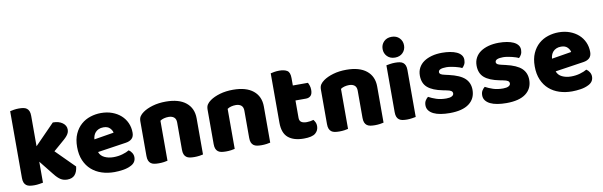

<svg xmlns="http://www.w3.org/2000/svg" viewBox="-48 -1167 5147 1640"><g transform="rotate(-10 2525.5 -347.0)"><path d="M527 -88Q522 -41 499.5 -16Q477 9 434 9Q402 9 377 -6.5Q352 -22 323 -59L224 -183V-1Q213 1 191.5 4.5Q170 8 148 8Q126 8 108.5 5Q91 2 79 -7Q67 -16 60.5 -31.5Q54 -47 54 -72V-651Q65 -654 86.5 -657.5Q108 -661 130 -661Q152 -661 169.5 -658Q187 -655 199 -646Q211 -637 217.5 -621.5Q224 -606 224 -581V-317L396 -493Q448 -493 479.5 -470Q511 -447 511 -412Q511 -397 506 -384.5Q501 -372 490.5 -359Q480 -346 463.5 -331.5Q447 -317 425 -298L367 -248Z M842 16Q783 16 732.5 -0.5Q682 -17 644.5 -50Q607 -83 585.5 -133Q564 -183 564 -250Q564 -316 585.5 -363.5Q607 -411 642 -441.5Q677 -472 722 -486.5Q767 -501 814 -501Q867 -501 910.5 -485Q954 -469 985.5 -441Q1017 -413 1034.5 -374Q1052 -335 1052 -289Q1052 -255 1033 -237Q1014 -219 980 -214L733 -177Q744 -144 778 -127.5Q812 -111 856 -111Q897 -111 933.5 -121.5Q970 -132 993 -146Q1009 -136 1020 -118Q1031 -100 1031 -80Q1031 -35 989 -13Q957 4 917 10Q877 16 842 16ZM814 -377Q790 -377 772.5 -369Q755 -361 744 -348.5Q733 -336 727.5 -320.5Q722 -305 721 -289L892 -317Q889 -337 870 -357Q851 -377 814 -377Z M1442 -308Q1442 -339 1424.5 -353.5Q1407 -368 1377 -368Q1357 -368 1337.5 -363Q1318 -358 1304 -348V-1Q1294 2 1272.5 5Q1251 8 1228 8Q1206 8 1188.5 5Q1171 2 1159 -7Q1147 -16 1140.5 -31.5Q1134 -47 1134 -72V-372Q1134 -399 1145.5 -416Q1157 -433 1177 -447Q1211 -471 1262.5 -486Q1314 -501 1377 -501Q1490 -501 1551 -451.5Q1612 -402 1612 -314V-1Q1602 2 1580.5 5Q1559 8 1536 8Q1514 8 1496.5 5Q1479 2 1467 -7Q1455 -16 1448.5 -31.5Q1442 -47 1442 -72Z M2025 -308Q2025 -339 2007.5 -353.5Q1990 -368 1960 -368Q1940 -368 1920.5 -363Q1901 -358 1887 -348V-1Q1877 2 1855.5 5Q1834 8 1811 8Q1789 8 1771.5 5Q1754 2 1742 -7Q1730 -16 1723.5 -31.5Q1717 -47 1717 -72V-372Q1717 -399 1728.5 -416Q1740 -433 1760 -447Q1794 -471 1845.5 -486Q1897 -501 1960 -501Q2073 -501 2134 -451.5Q2195 -402 2195 -314V-1Q2185 2 2163.5 5Q2142 8 2119 8Q2097 8 2079.5 5Q2062 2 2050 -7Q2038 -16 2031.5 -31.5Q2025 -47 2025 -72Z M2470 -167Q2470 -141 2486.5 -130Q2503 -119 2533 -119Q2548 -119 2564 -121.5Q2580 -124 2592 -128Q2601 -117 2607.5 -103.5Q2614 -90 2614 -71Q2614 -33 2585.5 -9Q2557 15 2485 15Q2397 15 2349.5 -25Q2302 -65 2302 -155V-583Q2313 -586 2333.5 -589.5Q2354 -593 2377 -593Q2421 -593 2445.5 -577.5Q2470 -562 2470 -512V-448H2601Q2607 -437 2612.5 -420.5Q2618 -404 2618 -384Q2618 -349 2602.5 -333.5Q2587 -318 2561 -318H2470Z M3008 -308Q3008 -339 2990.5 -353.5Q2973 -368 2943 -368Q2923 -368 2903.5 -363Q2884 -358 2870 -348V-1Q2860 2 2838.5 5Q2817 8 2794 8Q2772 8 2754.5 5Q2737 2 2725 -7Q2713 -16 2706.5 -31.5Q2700 -47 2700 -72V-372Q2700 -399 2711.5 -416Q2723 -433 2743 -447Q2777 -471 2828.5 -486Q2880 -501 2943 -501Q3056 -501 3117 -451.5Q3178 -402 3178 -314V-1Q3168 2 3146.5 5Q3125 8 3102 8Q3080 8 3062.5 5Q3045 2 3033 -7Q3021 -16 3014.5 -31.5Q3008 -47 3008 -72Z M3279 -621Q3279 -659 3304.5 -685Q3330 -711 3372 -711Q3414 -711 3439.5 -685Q3465 -659 3465 -621Q3465 -583 3439.5 -557Q3414 -531 3372 -531Q3330 -531 3304.5 -557Q3279 -583 3279 -621ZM3457 -1Q3446 1 3424.5 4.5Q3403 8 3381 8Q3359 8 3341.5 5Q3324 2 3312 -7Q3300 -16 3293.5 -31.5Q3287 -47 3287 -72V-479Q3298 -481 3319.5 -484.5Q3341 -488 3363 -488Q3385 -488 3402.5 -485Q3420 -482 3432 -473Q3444 -464 3450.5 -448.5Q3457 -433 3457 -408Z M3975 -145Q3975 -69 3918 -26Q3861 17 3750 17Q3708 17 3672 11Q3636 5 3610.5 -7.5Q3585 -20 3570.5 -39Q3556 -58 3556 -84Q3556 -108 3566 -124.5Q3576 -141 3590 -152Q3619 -136 3656.5 -123.5Q3694 -111 3743 -111Q3774 -111 3790.5 -120Q3807 -129 3807 -144Q3807 -158 3795 -166Q3783 -174 3755 -179L3725 -185Q3638 -202 3595.5 -238.5Q3553 -275 3553 -343Q3553 -380 3569 -410Q3585 -440 3614 -460Q3643 -480 3683.5 -491Q3724 -502 3773 -502Q3810 -502 3842.5 -496.5Q3875 -491 3899 -480Q3923 -469 3937 -451.5Q3951 -434 3951 -410Q3951 -387 3942.5 -370.5Q3934 -354 3921 -343Q3913 -348 3897 -353.5Q3881 -359 3862 -363.5Q3843 -368 3823.5 -371Q3804 -374 3788 -374Q3755 -374 3737 -366.5Q3719 -359 3719 -343Q3719 -332 3729 -325Q3739 -318 3767 -312L3798 -305Q3894 -283 3934.5 -244.5Q3975 -206 3975 -145Z M4467 -145Q4467 -69 4410 -26Q4353 17 4242 17Q4200 17 4164 11Q4128 5 4102.5 -7.5Q4077 -20 4062.5 -39Q4048 -58 4048 -84Q4048 -108 4058 -124.5Q4068 -141 4082 -152Q4111 -136 4148.5 -123.5Q4186 -111 4235 -111Q4266 -111 4282.5 -120Q4299 -129 4299 -144Q4299 -158 4287 -166Q4275 -174 4247 -179L4217 -185Q4130 -202 4087.5 -238.5Q4045 -275 4045 -343Q4045 -380 4061 -410Q4077 -440 4106 -460Q4135 -480 4175.5 -491Q4216 -502 4265 -502Q4302 -502 4334.5 -496.5Q4367 -491 4391 -480Q4415 -469 4429 -451.5Q4443 -434 4443 -410Q4443 -387 4434.5 -370.5Q4426 -354 4413 -343Q4405 -348 4389 -353.5Q4373 -359 4354 -363.5Q4335 -368 4315.5 -371Q4296 -374 4280 -374Q4247 -374 4229 -366.5Q4211 -359 4211 -343Q4211 -332 4221 -325Q4231 -318 4259 -312L4290 -305Q4386 -283 4426.5 -244.5Q4467 -206 4467 -145Z M4811 16Q4752 16 4701.5 -0.5Q4651 -17 4613.5 -50Q4576 -83 4554.5 -133Q4533 -183 4533 -250Q4533 -316 4554.5 -363.5Q4576 -411 4611 -441.5Q4646 -472 4691 -486.5Q4736 -501 4783 -501Q4836 -501 4879.5 -485Q4923 -469 4954.5 -441Q4986 -413 5003.5 -374Q5021 -335 5021 -289Q5021 -255 5002 -237Q4983 -219 4949 -214L4702 -177Q4713 -144 4747 -127.5Q4781 -111 4825 -111Q4866 -111 4902.5 -121.5Q4939 -132 4962 -146Q4978 -136 4989 -118Q5000 -100 5000 -80Q5000 -35 4958 -13Q4926 4 4886 10Q4846 16 4811 16ZM4783 -377Q4759 -377 4741.5 -369Q4724 -361 4713 -348.5Q4702 -336 4696.5 -320.5Q4691 -305 4690 -289L4861 -317Q4858 -337 4839 -357Q4820 -377 4783 -377Z"/></g></svg>

Font: Baloo Thambi
Style: Regular
Weight: 400
Designer: Aadarsh Rajan and Ek Type
Foundry: Ek Type
Version: Version 1.100;PS 1.000;hotconv 1.0.88;makeotf.lib2.5.647800;